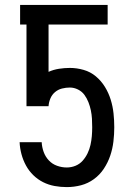

<svg xmlns="http://www.w3.org/2000/svg" viewBox="-20 -755 540 783"><path d="M252 8Q227 8 202.5 3.5Q178 -1 156 -12Q134 -23 116 -40.5Q98 -58 86 -80Q74 -102 67.5 -126.5Q61 -151 60 -175H150Q151 -155 158 -135.5Q165 -116 179 -101Q193 -86 212.5 -79Q232 -72 252 -72Q271 -72 288 -79Q305 -86 317 -99.5Q329 -113 337 -129.5Q345 -146 349 -164Q353 -182 354.5 -200Q356 -218 356 -236Q356 -254 355 -271Q354 -288 350.5 -305Q347 -322 340.5 -338.5Q334 -355 324 -368.5Q314 -382 298 -390Q282 -398 265 -398Q249 -398 233 -394Q217 -390 204.5 -379.5Q192 -369 185.5 -353.5Q179 -338 178 -322H88V-655H62V-735H419V-655H178V-462Q198 -471 220.5 -474.5Q243 -478 265 -478Q293 -478 321 -470Q349 -462 371 -443.5Q393 -425 408 -400.5Q423 -376 431.5 -348.5Q440 -321 443 -292.5Q446 -264 446 -236Q446 -207 442.5 -177.5Q439 -148 429.5 -120Q420 -92 403.5 -67Q387 -42 363 -24.5Q339 -7 310.5 0.5Q282 8 252 8Z"/></svg>

Font: Iosevka Medium
Style: Regular
Weight: 500
Monospace: yes
Designer: Belleve Invis
Foundry: Belleve Invis
Version: Version 32.5.0; ttfautohint (v1.8.4)